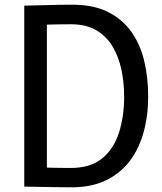

<svg xmlns="http://www.w3.org/2000/svg" viewBox="-20 -792 688 815"><path d="M282 -772Q373 -773 435.5 -742.5Q498 -712 536.5 -658.5Q575 -605 592 -534Q609 -463 609 -382Q609 -301 589.5 -230.5Q570 -160 530 -107.5Q490 -55 427.5 -25.5Q365 4 280 3Q234 3 185 2Q136 1 83 0V-768Q135 -769 186 -770.5Q237 -772 282 -772ZM280 -79Q364 -79 413.5 -119.5Q463 -160 485 -229Q507 -298 507 -382Q507 -443 495 -498Q483 -553 457 -596Q431 -639 388 -664Q345 -689 282 -689Q258 -689 225.5 -688.5Q193 -688 161 -687L179 -705V-63L161 -81Q193 -80 224 -79.5Q255 -79 280 -79Z"/></svg>

Font: Yaldevi Medium
Style: Regular
Weight: 500
Designer: Sol Matas, Rajitha Manaperi, Kosala Senevirathne
Foundry: Mooniak
Version: Version 1.100